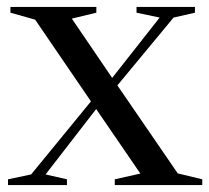

<svg xmlns="http://www.w3.org/2000/svg" viewBox="-20 -532 602 552"><path d="M491 -33.5 561.5 -16.5V0H310V-16.5L383.5 -33L256.5 -218.5L111 -30.5L172.5 -16.5V0H3V-16.5L69.5 -30.5L241.5 -240.5L81 -475.5L10 -495.5V-512H257V-495.5L186.5 -478.5L302.5 -308L439 -481.5L372.5 -495.5V-512H540.5V-495.5L479 -481.5L317.5 -286.5Z"/></svg>

Font: Newsreader 72pt
Style: Regular
Weight: 400
Designer: Hugues Gentile
Foundry: Production Type
Version: Version 1.003; ttfautohint (v1.8.3)